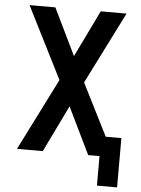

<svg xmlns="http://www.w3.org/2000/svg" viewBox="-59 -781 718 978"><g transform="rotate(5 300.0 -292.0)"><path d="M474 151V0H416L300 -239L184 0H52L237 -368L52 -735H184L300 -496L416 -735H548L363 -367L497 -101H577V151Z"/></g></svg>

Font: Zed Sans Extended
Style: Bold
Weight: 700
Width: 7
Designer: Belleve Invis
Foundry: Belleve Invis
Version: Version 1.0.0; ttfautohint (v1.8.4)